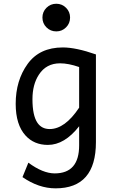

<svg xmlns="http://www.w3.org/2000/svg" viewBox="-20 -778 650 1034"><path d="M247.6 -83Q329.6 -83 406.2 -198.2V-417Q348.6 -437 303.7 -437Q229 -437 189.5 -376Q154.8 -323.2 154.8 -243.7Q154.8 -156.2 181.6 -116.7Q204.6 -83 247.6 -83ZM279.3 236.3Q188.5 236.3 101.1 175.8L132.8 98.1Q210.9 155.8 274.4 155.8Q406.2 155.8 406.2 4.9V-98.1Q327.6 2.4 237.8 2.4Q163.6 2.4 117.7 -47.9Q64.5 -106 64.5 -218.8Q64.5 -344.7 128.7 -433.6Q192.9 -522.5 318.4 -522.5Q389.2 -522.5 496.6 -484.9V-12.7Q496.6 236.3 279.3 236.3ZM283.2 -608.9Q252 -608.9 230.2 -630.6Q208.5 -652.3 208.5 -683.6Q208.5 -714.4 230.2 -736.1Q252 -757.8 283.2 -757.8Q314 -757.8 335.7 -736.1Q357.4 -714.4 357.4 -683.6Q357.4 -652.3 335.7 -630.6Q314 -608.9 283.2 -608.9Z"/></svg>

Font: Cadman
Style: Regular
Weight: 400
Designer: Paul James MIller
Foundry: High-Logic / Made with FontCreator
Version: Version 2.114;March 28, 2021;FontCreator 13.0.0.2683 64-bit